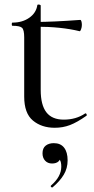

<svg xmlns="http://www.w3.org/2000/svg" viewBox="-20 -553 417 849"><path d="M87 -126V-388Q87 -421 77.5 -430Q68 -439 35 -439Q32 -439 32 -446Q32 -453 35 -453Q79 -453 109.5 -474.5Q140 -496 145 -530Q145 -533 151 -533Q154 -533 157 -531.5Q160 -530 160 -529V-155Q160 -89 185 -56.5Q210 -24 262 -24Q316 -24 356 -51L358 -52Q361 -52 363 -47.5Q365 -43 362 -41Q321 -12 289.5 0Q258 12 222 12Q164 12 125.5 -20Q87 -52 87 -126ZM138 -435V-456Q213 -456 335 -465Q338 -465 340 -458.5Q342 -452 342 -443Q342 -433 338.5 -423.5Q335 -414 332 -415Q251 -435 138 -435ZM211 276Q207 276 205 272.5Q203 269 206 267Q251 228 251 184Q251 163 244.5 154Q238 145 226 142L247 132Q249 151 239 160.5Q229 170 210 170Q191 170 179.5 157.5Q168 145 168 125Q168 102 182 91Q196 80 218 80Q248 80 263.5 100Q279 120 279 156Q279 191 262 219.5Q245 248 213 275Z"/></svg>

Font: Cormorant Unicase Medium
Style: Regular
Weight: 500
Designer: Christian Thalmann (Catharsis Fonts)
Foundry: Catharsis Fonts
Version: Version 4.000